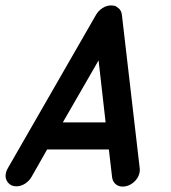

<svg xmlns="http://www.w3.org/2000/svg" viewBox="-53 -681 633 709"><path d="M337 -229 311 -458 179 -229ZM462 -42Q457 -21 439 -6.5Q421 8 400 8Q384 8 373.5 -1.5Q363 -11 361 -26L349 -129H121L63 -27Q54 -12 39 -2.5Q24 7 7 7Q-13 7 -24.5 -8Q-36 -23 -31 -43Q-29 -52 -24 -60L302 -627Q311 -642 326 -651.5Q341 -661 357 -661Q362 -661 368.5 -660Q375 -659 385 -650.5Q395 -642 397 -627L463 -59Q464 -51 462 -42Z"/></svg>

Font: Brass Mono
Style: Bold Italic
Weight: 700
Italic angle: -13°
Monospace: yes
Version: Version 1.000; ttfautohint (v1.8.3) -l 8 -r 50 -G 200 -x 14 